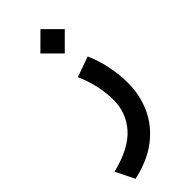

<svg xmlns="http://www.w3.org/2000/svg" viewBox="-271 -561 870 870"><g transform="rotate(-45 164.0 -126.0)"><path d="M122.1 -440.4 200.2 -518.1 278.3 -440.4 200.2 -362.3ZM264.2 -279.3Q286.6 -228 297.6 -173.1Q308.6 -118.2 308.6 -64.9Q308.6 10.7 278.8 78.1Q249 145.5 186.5 194.8Q124 244.1 25.4 266.1L-19 175.8Q99.6 147 153.8 86.2Q208 25.4 208 -57.1Q208 -147.5 166.5 -244.6Z"/></g></svg>

Font: Vazir Medium
Style: Medium
Weight: 500
Designer: Saber Rastikerdar
Foundry: Saber Rastikerdar
Version: Version 30.0.0